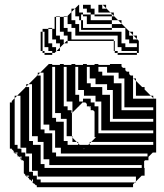

<svg xmlns="http://www.w3.org/2000/svg" viewBox="-20 -770 682 798"><path d="M473 -468H405V-456H453V-444H473ZM497 -396V-420H485V-396ZM425 -420H357V-408H405V-396H425ZM449 -348V-372H437V-348ZM401 -324V-348H357V-344H373V-328H389V-324ZM401 -300V-324H389V-300ZM401 -276V-300H389V-276ZM401 -252V-276H389V-252ZM257 -252V-276H213V-264H245V-252ZM401 -252H389V-228H401ZM209 -204V-228H165V-216H197V-204ZM617 -228H389V-216H617ZM281 -300H279L281 -302V-324H261V-312H277V-300H279V-204H281V-198L299 -180H305V-174L311 -168H347L353 -174V-180H359L353 -174V-168H617V-180H359L379 -200H373V-306L367 -312H357V-322L355 -324H353V-326L351 -328H341V-338L335 -344H325V-360H357V-348H377V-372H309V-348H325V-346L309 -330V-328H307L281 -302ZM261 -168H305V-174L299 -180H261ZM161 -156V-180H117V-168H149V-156ZM53 -152H69V-136H85V-132H89V-156H53ZM329 -150 331 -152H327ZM53 -136H43L47 -132H53ZM593 -132H213V-120H593ZM113 -108V-132H85V-120H101V-108ZM569 -84H165V-72H569ZM101 -40H89L93 -36H101ZM425 -492H389V-472H405V-468H425ZM353 -468V-492H341V-468ZM305 -468V-492H293V-468ZM257 -468V-492H245V-468ZM209 -468V-492H197V-468ZM353 -468H341V-444H353ZM305 -444V-468H293V-444ZM257 -444V-468H245V-444ZM209 -444V-468H197V-444ZM545 -420V-434L535 -444H533V-420ZM497 -420V-444H453V-424H485V-420ZM377 -444H341V-424H357V-420H377ZM305 -420V-444H293V-420ZM257 -420V-444H245V-420ZM209 -420V-444H197V-420ZM161 -420V-444H149V-420ZM545 -396V-420H533V-396ZM305 -420H293V-396H305ZM257 -396V-420H245V-396ZM209 -396V-420H197V-396ZM161 -396V-420H149V-396ZM545 -396H533V-372H545ZM497 -372V-396H485V-372ZM449 -372V-396H405V-376H437V-372ZM329 -396H293V-376H309V-372H329ZM257 -372V-396H245V-372ZM209 -372V-396H197V-372ZM161 -372V-396H149V-372ZM113 -372V-396H101V-372ZM533 -360H617V-362L607 -372H533ZM497 -348V-372H485V-348ZM257 -372H245V-348H257ZM209 -348V-372H197V-348ZM161 -348V-372H149V-348ZM113 -348V-372H101V-348ZM497 -348H485V-324H497ZM449 -324V-348H437V-324ZM281 -324V-348H245V-328H261V-324ZM209 -324V-348H197V-324ZM161 -324V-348H149V-324ZM113 -324V-348H101V-324ZM357 -328H353V-326L355 -324H357ZM485 -312H617V-324H485ZM449 -300V-324H437V-300ZM209 -324H197V-300H209ZM161 -300V-324H149V-300ZM113 -300V-324H101V-300ZM449 -300H437V-276H449ZM233 -300H197V-280H213V-276H233ZM161 -276V-300H149V-276ZM113 -276V-300H101V-276ZM437 -264H617V-276H437ZM161 -276H149V-252H161ZM113 -252V-276H101V-252ZM257 -228V-252H245V-228ZM185 -252H149V-232H165V-228H185ZM113 -228V-252H101V-228ZM257 -228H245V-204H257ZM113 -228H101V-204H113ZM279 -200V-204H245V-184H261V-180H281V-198ZM209 -180V-204H197V-180ZM137 -204H101V-184H117V-180H137ZM209 -180H197V-156H209ZM233 -156H197V-136H213V-132H233ZM161 -132V-156H149V-132ZM161 -132H149V-108H161ZM69 -120H65V-114L69 -110ZM185 -108H149V-88H165V-84H185ZM113 -84V-108H101V-84ZM113 -84H101V-60H113ZM137 -36V-60H101V-56H117V-40H133V-36ZM113 -396V-420H99L133 -454V-456H135L137 -458V-468H147L137 -458V-456H149V-444H161V-468H147L179 -500H181V-504H197V-500H229V-504H245V-500H277V-504H293V-500H325V-504H341V-500H373V-504H389V-500H437V-504H485V-494L491 -488H501V-478L507 -472H517V-462L523 -456H533V-446L535 -444H545V-434L571 -408H581V-398L607 -372H617V-362L619 -360H629V-136H615L597 -118V-104H583L579 -100V-72H581V-40H569L545 -16V-12H541L545 -16V-36H133V-24H149V-12H541L533 -4V8H133V0H129L121 -8H117V-12H113V-16L105 -24H101V-28L93 -36H89V-40H85V-44L79 -50V-100L75 -104H69V-108H65V-114L59 -120H53V-126L47 -132H41V-136H37V-142L29 -150V-152H21V-344H29V-350L41 -362V-372H51L41 -362V-168H53V-156H65V-372H51L85 -406V-408H87L89 -410V-420H99L89 -410V-408H101V-396ZM117 -24H113V-16L117 -12ZM445 -646H317V-654H445ZM517 -622H533V-624L519 -638H517ZM165 -606V-622H157V-606ZM549 -606V-608L535 -622H533V-606ZM165 -590V-606H157V-590ZM469 -590H457V-574H469ZM165 -590H157V-574H165ZM261 -590H247L257 -600H261ZM325 -670H317V-654H325ZM469 -590V-622H293V-654H277V-670H261V-702H259L277 -720V-734H291L277 -720V-686H293V-670H309V-638H485V-590H501V-574H549V-590H517V-606H501V-654H445V-670H341V-702H325V-710H317V-686H325V-670H317V-686H309V-702H293V-734H291L307 -750H309V-718H325V-710H357V-686H445V-670H485V-672L471 -686H445V-702H373V-710H357V-718H341V-734H325V-750H357V-734H373V-710H445V-702H453V-704L439 -718H389V-750H405V-734H421V-736L407 -750H421V-736L439 -718H453V-704L471 -686H485V-672L519 -638H533V-624L535 -622H549V-608L557 -600V-550H549V-558H485V-574H457V-558H469V-550H549V-542H469V-550H457V-558H453V-600H261V-622H245V-638H229V-700H245V-702H259L257 -700H245V-654H261V-638H277V-606H453V-600H457V-590ZM229 -558H215L229 -572V-590H213V-606H197V-650H207V-700H213V-702H229V-700H213V-622H229V-606H245V-590H247L229 -572ZM157 -550V-558H149V-638H157V-622H165V-638H157V-650H181V-654H197V-650H181V-590H197V-574H213V-558H215L207 -550H197V-558H181V-574H157V-558H165V-550H197V-542H165V-550Z"/></svg>

Font: Rubik Broken Fax
Style: Regular
Weight: 400
Designer: Hubert and Fischer, NaN
Foundry: Hubert and Fischer, NaN
Version: Version 2.201